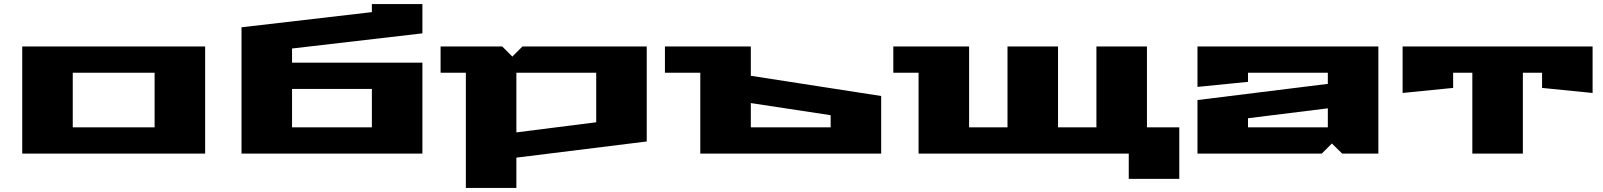

<svg xmlns="http://www.w3.org/2000/svg" viewBox="-20 -760 7930 950"><path d="M90 0V-530H995V0ZM340 -130H745V-400H340Z M1175 0V-625L1820 -700V-740H2070V-595L1425 -520V-450H2070V0ZM1425 -130H1820V-320H1425Z M2160 -400V-530H2465L2515 -480L2565 -530H3180V-60L2535 20V170H2285V-400ZM2535 -105 2930 -155V-400H2535Z M3270 -400V-530H3695V-385L4340 -285V0H3445V-400ZM3695 -130H4090V-190L3695 -250Z M4400 -400V-530H4775V-130H4965V-530H5215V-130H5405V-530H5655V-130H5815V125H5565V0H4525V-400Z M5905 0V-265L6550 -345V-400H6155V-355L5905 -330V-530H6800V0H6621L6570 -50L6520 0ZM6155 -130H6550V-224L6155 -175Z M6920 -300V-530H7860V-300L7610 -325V-400H7515V0H7265V-400H7170V-325Z"/></svg>

Font: Stalinist One
Style: Regular
Weight: 400
Designer: Jovanny Lemonad
Foundry: Alexey Maslov, Jovanny Lemonad
Version: Version 3.004